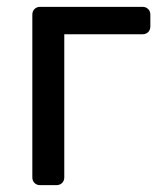

<svg xmlns="http://www.w3.org/2000/svg" viewBox="-20 -540 470 560"><path d="M97.2 0Q87 0 80.6 -6.4Q74.3 -12.7 74.3 -22.9V-497.1Q74.3 -507.3 80.6 -513.6Q87 -520 97.2 -520H395.6Q405.7 -520 412.1 -513.6Q418.5 -507.3 418.5 -497.1V-463Q418.5 -452.8 412.1 -446.4Q405.7 -440.1 395.6 -440.1H167.5V-22.9Q167.5 -12.7 161.1 -6.4Q154.7 0 144.6 0Z"/></svg>

Font: Rubik Light
Style: Regular
Weight: 300
Designer: Hubert and Fischer
Foundry: Hubert and Fischer
Version: Version 2.300;gftools[0.9.30]